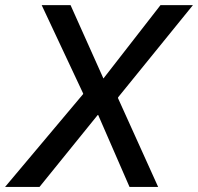

<svg xmlns="http://www.w3.org/2000/svg" viewBox="-42 -740 784 760"><path d="M470.7 0 346.7 -284.7H343.3L287.1 -367.2V-370.1L123 -719.7H237.3L367.2 -429.7H371.1L425.3 -354V-351.1L584 0ZM-22 0 287.1 -367.7V-370.6L363.8 -429.7H367.7L593.3 -719.7H721.7L425.3 -354.5V-352.5L347.7 -284.7H344.7L114.3 0Z"/></svg>

Font: Reddit Sans Medium
Style: Italic
Weight: 500
Italic angle: -11.25°
Designer: Stephen Hutchings
Version: Version 1.013